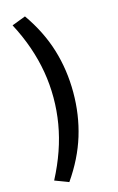

<svg xmlns="http://www.w3.org/2000/svg" viewBox="-137 -775 627 1023"><g transform="rotate(-15 177.0 -263.0)"><path d="M112 194 36 165Q74 92 98.5 21.5Q123 -49 135 -120Q147 -191 147 -263Q147 -336 135 -406.5Q123 -477 98.5 -548Q74 -619 36 -691L112 -720Q187 -613 221.5 -500Q256 -387 256 -263Q256 -139 221.5 -26.5Q187 86 112 194Z"/></g></svg>

Font: Nunito Sans 8pt SemiBold
Style: Regular
Weight: 600
Version: Version 3.101;gftools[0.9.27]